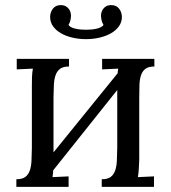

<svg xmlns="http://www.w3.org/2000/svg" viewBox="-20 -730 667 750"><path d="M315.9 -577.1Q287.1 -577.1 261.7 -583.3Q236.3 -589.4 217.3 -600.6Q198.2 -611.8 187 -627.7Q175.8 -643.6 175.8 -663.6Q175.8 -681.6 186.3 -695.6Q196.8 -709.5 215.3 -710Q227.5 -710.4 235.8 -706.1Q244.1 -701.7 248.8 -695.3Q253.4 -689 255.4 -681.9Q257.3 -674.8 257.3 -669.4Q257.3 -661.1 255.1 -651.1Q252.9 -641.1 247.6 -632.8Q250.5 -627.4 257.8 -623.8Q265.1 -620.1 274.7 -617.9Q284.2 -615.7 294.9 -614.7Q305.7 -613.8 315.9 -613.8Q326.2 -613.8 336.9 -614.7Q347.7 -615.7 357.2 -617.9Q366.7 -620.1 374 -623.8Q381.3 -627.4 384.3 -632.8Q378.9 -641.1 376.7 -651.1Q374.5 -661.1 374.5 -669.4Q374.5 -674.8 376.5 -681.9Q378.4 -689 383.1 -695.3Q387.7 -701.7 395.8 -706.1Q403.8 -710.4 416.5 -710Q435.1 -709.5 445.6 -695.6Q456.1 -681.6 456.1 -663.6Q456.1 -643.6 444.8 -627.7Q433.6 -611.8 414.6 -600.6Q395.5 -589.4 370.1 -583.3Q344.7 -577.1 315.9 -577.1ZM523.9 -106Q522.9 -85.9 522.2 -70.6Q521.5 -55.2 518.6 -38.1L581.5 -41V0H377.4V-29.8Q400.4 -29.8 412.4 -38.8Q424.3 -47.9 429.9 -64Q435.5 -80.1 436.5 -102.5Q437.5 -125 438 -151.9V-378.4L188 -64.9Q187.5 -58.1 186.8 -51.8Q186 -45.4 185.1 -38.1L248 -41V0H43.9V-29.8Q66.9 -29.8 78.9 -38.8Q90.8 -47.9 96.4 -64Q102.1 -80.1 103 -102.5Q104 -125 104.5 -151.9V-394Q104.5 -414.1 105 -429.4Q105.5 -444.8 108.4 -461.9L45.4 -459V-500H249.5V-470.2Q226.6 -470.2 214.6 -461.2Q202.6 -452.1 197 -436Q191.4 -419.9 190.4 -397.5Q189.5 -375 189 -348.1V-134.8L439.5 -443.8Q439.9 -448.2 440.4 -452.6Q440.9 -457 441.9 -461.9L378.9 -459V-500H583V-470.2Q560.1 -470.2 548.1 -461.2Q536.1 -452.1 530.8 -436Q525.4 -419.9 524.7 -397.5Q523.9 -375 523.9 -348.1Z"/></svg>

Font: Lora
Style: Regular
Weight: 400
Designer: Olga Karpushina, Alexei Vanyashin
Foundry: Cyreal (www.cyreal.org, a@cyreal.org)
Version: Version 1.014